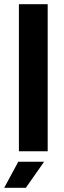

<svg xmlns="http://www.w3.org/2000/svg" viewBox="-37 -720 304 914"><path d="M53 0H190V-700H53ZM-17 174H86L173 50H50Z"/></svg>

Font: Vanilla Cream ExtraBold
Style: Regular
Weight: 800
Designer: Jeremy Tribby, Jinavaṁso
Foundry: Tribby Type
Version: Version 1.422;Glyphs 3.1.2 (3151)